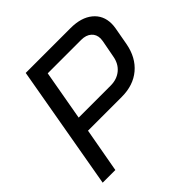

<svg xmlns="http://www.w3.org/2000/svg" viewBox="-179 -859 1018 1018"><g transform="rotate(-45 330.0 -350.0)"><path d="M153 -700H489Q569 -700 614.5 -662.5Q660 -625 660 -562Q660 -547 657 -530L639 -430Q623 -345 566.5 -297.5Q510 -250 423 -250H170L125 0H30ZM424 -334Q471 -334 503 -360.5Q535 -387 543 -434L561 -529Q563 -543 563 -548Q563 -579 542 -597.5Q521 -616 485 -616H234L184 -334Z"/></g></svg>

Font: Bai Jamjuree Medium
Style: Italic
Weight: 500
Italic angle: -10°
Version: Version 1.000; ttfautohint (v1.6)